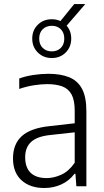

<svg xmlns="http://www.w3.org/2000/svg" viewBox="-20 -910 510 938"><path d="M196 8.5Q127 8.5 85.2 -29.2Q43.5 -67 43.5 -136Q43.5 -206.5 87 -245.5Q130.5 -284.5 224 -294L364.5 -310L371 -266.5L226.5 -250.5Q162 -244 132.5 -217Q103 -190 103 -142Q103 -91 130 -65.5Q157 -40 208 -40Q243.5 -40 280 -56.8Q316.5 -73.5 345 -115V-368.5Q345 -420 329.8 -448.2Q314.5 -476.5 284.5 -487.8Q254.5 -499 210.5 -499Q181.5 -499 145.8 -493.5Q110 -488 74 -475.5V-526.5Q105 -538 143.8 -543.8Q182.5 -549.5 216.5 -549.5Q276.5 -549.5 318.2 -532.5Q360 -515.5 381 -475.5Q402 -435.5 402 -366.5V0H353L348.5 -61H344Q318.5 -27 280 -9.2Q241.5 8.5 196 8.5ZM233 -626.5Q192 -626.5 164.8 -653.5Q137.5 -680.5 137.5 -721.5Q137.5 -762.5 164.8 -789.2Q192 -816 233 -816Q274 -816 301 -789.2Q328 -762.5 328 -721.5Q328 -680.5 301 -653.5Q274 -626.5 233 -626.5ZM233 -659Q260 -659 277 -675.8Q294 -692.5 294 -721.5Q294 -750.5 277 -767.2Q260 -784 233 -784Q206 -784 188.8 -767.2Q171.5 -750.5 171.5 -721.5Q171.5 -692.5 188.8 -675.8Q206 -659 233 -659ZM297 -774.5 263.5 -792.5 342.5 -890H396.5Z"/></svg>

Font: Encode Sans SemiCondensed Light
Style: Regular
Weight: 300
Width: 4
Designer: Multiple Designers
Foundry: Impallari Type
Version: Version 3.002